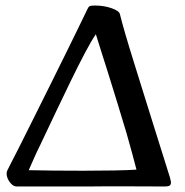

<svg xmlns="http://www.w3.org/2000/svg" viewBox="-20 -672 669 695"><path d="M40 3Q27 3 15.5 -12.5Q4 -28 4 -44Q4 -49 6 -54Q8 -59 14 -70Q27 -95 49.5 -139.5Q72 -184 100 -240.5Q128 -297 158 -357Q188 -417 215.5 -473Q243 -529 264.5 -573Q286 -617 297 -640Q300 -647 304.5 -649.5Q309 -652 323 -652Q356 -652 383.5 -642.5Q411 -633 414 -621Q420 -596 433.5 -549.5Q447 -503 465.5 -444Q484 -385 503.5 -322Q523 -259 541.5 -200.5Q560 -142 574 -97Q588 -52 595 -30Q599 -15 599 -11Q599 -5 595 -1Q591 3 575 3Q506 3 439 2.5Q372 2 303 3Q237 3 171.5 3Q106 3 40 3ZM84 -56Q120 -55 175 -54.5Q230 -54 282 -54Q342 -54 395 -55Q448 -56 474 -58Q468 -82 458.5 -116.5Q449 -151 438 -190Q423 -240 406.5 -294Q390 -348 374 -399Q358 -450 345.5 -489Q333 -528 327 -548Q311 -525 287.5 -480.5Q264 -436 236.5 -379.5Q209 -323 180.5 -263Q152 -203 126 -148Q112 -120 101 -94.5Q90 -69 84 -56Z"/></svg>

Font: BriemHand
Style: Regular
Weight: 400
Designer: Gunnlaugur SE Briem, Eben Sorkin
Foundry: Sorkin Type
Version: Version 1.001; ttfautohint (v1.8.4.7-5d5b)